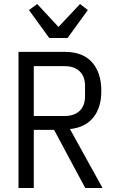

<svg xmlns="http://www.w3.org/2000/svg" viewBox="-20 -935 568 955"><path d="M225 -746 124 -885 165 -915 271 -801 378 -915 417 -885 316 -746ZM148 0H72V-677H303Q391 -677 437.5 -625.5Q484 -574 484 -482Q484 -400 444 -350.5Q404 -301 328 -293L490 0H404L249 -289H148ZM301 -358Q349 -358 376 -383.5Q403 -409 403 -457V-507Q403 -555 376 -580.5Q349 -606 301 -606H148V-358Z"/></svg>

Font: PlemolJP
Style: Regular
Weight: 400
Monospace: yes
Version: v2.0.4; ttfautohint (v1.8.4.7-5d5b-dirty) -l 6 -r 45 -G 200 